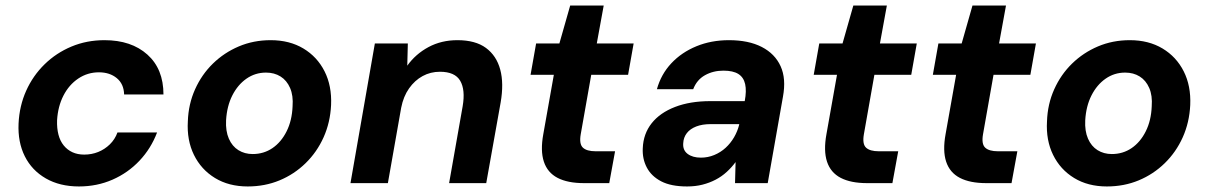

<svg xmlns="http://www.w3.org/2000/svg" viewBox="-20 -661 4364 693"><path d="M265 12Q196 12 145.5 -17Q95 -46 69.5 -97Q44 -148 47 -215Q50 -279 74.5 -333.5Q99 -388 141 -429Q183 -470 238 -493Q293 -516 357 -516Q454 -516 512 -464Q570 -412 570 -320H428Q427 -358 401.5 -379Q376 -400 337 -400Q296 -400 262.5 -377.5Q229 -355 209 -316Q189 -277 186 -227Q185 -198 191 -175Q197 -152 210 -136Q223 -120 241.5 -111.5Q260 -103 284 -103Q311 -103 334.5 -112.5Q358 -122 376.5 -140Q395 -158 404 -183H547Q525 -125 483.5 -81Q442 -37 386 -12.5Q330 12 265 12Z M874 12Q806 12 756 -18.5Q706 -49 680 -102Q654 -155 658 -223Q660 -285 684 -338.5Q708 -392 748.5 -431.5Q789 -471 842 -493.5Q895 -516 957 -516Q1025 -516 1075 -486Q1125 -456 1151.5 -403.5Q1178 -351 1175 -282Q1172 -219 1148 -165.5Q1124 -112 1083 -72Q1042 -32 989 -10Q936 12 874 12ZM892 -105Q932 -105 963.5 -126.5Q995 -148 1014.5 -187Q1034 -226 1036 -277Q1039 -316 1027 -343.5Q1015 -371 992.5 -385Q970 -399 940 -399Q901 -399 869.5 -377Q838 -355 818.5 -316.5Q799 -278 796 -227Q794 -188 806 -160.5Q818 -133 840.5 -119Q863 -105 892 -105Z M1245 0 1333 -504H1452L1450 -424Q1480 -466 1526.5 -491Q1573 -516 1631 -516Q1696 -516 1734 -488Q1772 -460 1785.5 -410Q1799 -360 1787 -291L1735 0H1601L1650 -278Q1660 -337 1641 -369.5Q1622 -402 1568 -402Q1534 -402 1505.5 -386.5Q1477 -371 1456.5 -342Q1436 -313 1428 -272L1380 0Z M2088 0Q2029 0 1992.5 -19Q1956 -38 1943 -77.5Q1930 -117 1941 -177L1979 -391H1895L1915 -504H1999L2038 -641H2159L2134 -504H2267L2247 -391H2114L2076 -176Q2070 -141 2084 -128Q2098 -115 2130 -115H2200L2179 0Z M2460 12Q2402 12 2366.5 -6.5Q2331 -25 2314.5 -56.5Q2298 -88 2300 -126Q2302 -178 2332 -216Q2362 -254 2416.5 -275Q2471 -296 2544 -296H2668Q2675 -333 2669.5 -357.5Q2664 -382 2645 -394Q2626 -406 2591 -406Q2554 -406 2524.5 -389.5Q2495 -373 2482 -339H2351Q2366 -393 2403 -432.5Q2440 -472 2493.5 -494Q2547 -516 2611 -516Q2682 -516 2729.5 -491.5Q2777 -467 2797.5 -422Q2818 -377 2806 -312L2751 0H2633L2635 -76Q2621 -57 2603 -40.5Q2585 -24 2563 -12.5Q2541 -1 2515.5 5.5Q2490 12 2460 12ZM2510 -92Q2535 -92 2558 -101.5Q2581 -111 2599 -127.5Q2617 -144 2629.5 -165.5Q2642 -187 2648 -211V-213H2545Q2515 -213 2493 -204.5Q2471 -196 2459 -180.5Q2447 -165 2446 -144Q2444 -119 2462 -105.5Q2480 -92 2510 -92Z M3110 0Q3051 0 3014.5 -19Q2978 -38 2965 -77.5Q2952 -117 2963 -177L3001 -391H2917L2937 -504H3021L3060 -641H3181L3156 -504H3289L3269 -391H3136L3098 -176Q3092 -141 3106 -128Q3120 -115 3152 -115H3222L3201 0Z M3540 0Q3481 0 3444.5 -19Q3408 -38 3395 -77.5Q3382 -117 3393 -177L3431 -391H3347L3367 -504H3451L3490 -641H3611L3586 -504H3719L3699 -391H3566L3528 -176Q3522 -141 3536 -128Q3550 -115 3582 -115H3652L3631 0Z M3975 12Q3907 12 3857 -18.5Q3807 -49 3781 -102Q3755 -155 3759 -223Q3761 -285 3785 -338.5Q3809 -392 3849.5 -431.5Q3890 -471 3943 -493.5Q3996 -516 4058 -516Q4126 -516 4176 -486Q4226 -456 4252.5 -403.5Q4279 -351 4276 -282Q4273 -219 4249 -165.5Q4225 -112 4184 -72Q4143 -32 4090 -10Q4037 12 3975 12ZM3993 -105Q4033 -105 4064.5 -126.5Q4096 -148 4115.5 -187Q4135 -226 4137 -277Q4140 -316 4128 -343.5Q4116 -371 4093.5 -385Q4071 -399 4041 -399Q4002 -399 3970.5 -377Q3939 -355 3919.5 -316.5Q3900 -278 3897 -227Q3895 -188 3907 -160.5Q3919 -133 3941.5 -119Q3964 -105 3993 -105Z"/></svg>

Font: DM Sans
Style: Bold Italic
Weight: 700
Italic angle: -10°
Designer: Colophon Foundry, Jonny Pinhorn
Foundry: Colophon Foundry
Version: Version 4.004;gftools[0.9.30]